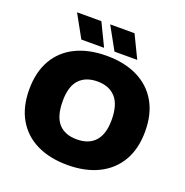

<svg xmlns="http://www.w3.org/2000/svg" viewBox="-163 -1099 1211 1257"><g transform="rotate(20 442.0 -470.5)"><path d="M442 10Q318 10 227.5 -34.2Q137 -78.5 87.8 -163.5Q38.5 -248.5 38.5 -370Q38.5 -491.5 87.5 -576.5Q136.5 -661.5 227.2 -705.8Q318 -750 442 -750Q566.5 -750 657 -705.2Q747.5 -660.5 796.8 -575.8Q846 -491 846 -370Q846 -249 796.5 -164.2Q747 -79.5 656.5 -34.8Q566 10 442 10ZM442 -168.5Q525.5 -168.5 569.8 -217.8Q614 -267 614 -366Q614 -471 569 -521.2Q524 -571.5 442 -571.5Q360 -571.5 315.2 -523Q270.5 -474.5 270.5 -374Q270.5 -267.5 314.5 -218Q358.5 -168.5 442 -168.5ZM478.5 -793 391 -951H560.5L637 -793ZM247.5 -793 160 -951H329.5L406 -793Z"/></g></svg>

Font: Encode Sans SmExp Black
Style: Regular
Weight: 900
Width: 6
Designer: Multiple Designers
Foundry: Impallari Type
Version: Version 3.002; ttfautohint (v1.8.3) -l 8 -r 50 -G 200 -x 14 